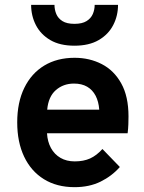

<svg xmlns="http://www.w3.org/2000/svg" viewBox="-20 -762 597 794"><path d="M288.4 12Q214.8 12 161.6 -21Q108.3 -54 79.8 -114.2Q51.2 -174.4 51.2 -256Q51.2 -338.7 80.5 -398.6Q109.7 -458.5 162.9 -490.8Q216.2 -523 288.4 -523Q350.4 -523 400.9 -496.9Q451.5 -470.9 481.4 -417.1Q511.4 -363.4 511.4 -280.6Q511.4 -267.4 510.8 -248.6Q510.2 -229.9 507.8 -211H174.4Q176.4 -175.9 190.8 -149.8Q205.2 -123.6 230.2 -109.1Q255.2 -94.6 289.2 -94.6Q325.6 -94.6 352.5 -106.7Q379.3 -118.8 403.6 -145.8L475.6 -71.4Q442.6 -33.9 396 -10.9Q349.4 12 288.4 12ZM175.2 -308.6H390.4Q388 -341.9 375.4 -366.1Q362.8 -390.3 340.4 -403.4Q318 -416.4 286 -416.4Q241.9 -416.4 211 -389.4Q180.1 -362.4 175.2 -308.6ZM287.9 -573Q227.6 -573 188 -596.3Q148.3 -619.6 128.5 -658.1Q108.7 -696.6 108.7 -742H205.3Q205.3 -722 212.8 -704Q220.3 -686 238.3 -674.7Q256.3 -663.4 287.9 -663.4Q319.5 -663.4 337.8 -674.7Q356 -686 363.8 -704Q371.5 -722 371.5 -742H468.1Q468.1 -696.6 448.1 -658.1Q428.2 -619.6 388.2 -596.3Q348.2 -573 287.9 -573Z"/></svg>

Font: Overpass
Style: Regular
Weight: 400
Designer: Delve Withrington, Dave Bailey, Thomas Jockin
Foundry: Delve Fonts LLC
Version: Version 4.000